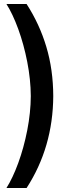

<svg xmlns="http://www.w3.org/2000/svg" viewBox="-20 -823 328 977"><path d="M115.2 133.8H12.7Q44.4 84 72.8 6.6Q101.1 -70.8 118.7 -160.4Q136.2 -250 136.7 -334Q136.2 -418 118.7 -507.8Q101.1 -597.7 72.8 -675.3Q44.4 -752.9 12.7 -802.7H115.2Q181.2 -700.7 215.8 -584.7Q250.5 -468.8 251 -334Q249.5 -73.2 115.2 133.8Z"/></svg>

Font: Pretendard GOV SemiBold
Style: Regular
Weight: 600
Designer: Base glyphs from Inter by Rasmus Andersson; Hangeul glyphs from Noto Sans CJK(Source Han Sans) by Jang Soo-young and Kan
Foundry: Kil Hyung-jin
Version: Version 1.309